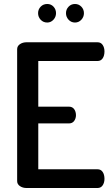

<svg xmlns="http://www.w3.org/2000/svg" viewBox="-20 -943 563 963"><path d="M217 -923Q236 -923 248.5 -909.5Q261 -896 261 -877Q261 -858 248 -844Q235 -830 217 -830Q197 -830 184 -844Q171 -858 171 -877Q171 -896 184 -909.5Q197 -923 217 -923ZM324 -909.5Q337 -923 356 -923Q375 -923 388 -909.5Q401 -896 401 -877Q401 -858 388 -844Q375 -830 356 -830Q337 -830 324 -844Q311 -858 311 -877Q311 -896 324 -909.5ZM172 -637V-408H326Q343 -408 352 -395.5Q361 -383 361 -365Q361 -349 352 -336.5Q343 -324 326 -324H172V-94H469Q486 -94 495 -80.5Q504 -67 504 -46Q504 -27 495 -13.5Q486 0 469 0H113Q94 0 80 -9.5Q66 -19 66 -35V-696Q66 -712 80 -721.5Q94 -731 113 -731H469Q486 -731 495 -717.5Q504 -704 504 -685Q504 -664 495 -650.5Q486 -637 469 -637Z"/></svg>

Font: AkaAcidDosis
Style: SemiBold
Weight: 600
Designer: Edgar Tolentino, Pablo Impallari, Igino Marini, Cyberella
Foundry: Edgar Tolentino, Pablo Impallari, Igino Marini, Cyberella
Version: Version 1.007